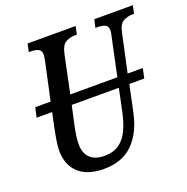

<svg xmlns="http://www.w3.org/2000/svg" viewBox="-129 -835 941 965"><g transform="rotate(-20 341.5 -352.0)"><path d="M267 10Q179 10 132 -33Q85 -76 85 -154Q85 -173 89.5 -203Q94 -233 98 -252L118 -348H35L47 -400H129L172 -599Q177 -624 177 -634Q177 -657 161 -664Q145 -671 121 -671H111L120 -714H377L368 -671H357Q330 -671 308 -658.5Q286 -646 276 -600L234 -400H486L529 -603Q534 -622 534 -634Q534 -657 518 -664Q502 -671 477 -671H467L477 -714H683L674 -671H664Q638 -671 615.5 -658.5Q593 -646 584 -600L541 -400H622L611 -348H531L501 -206Q480 -105 422.5 -47.5Q365 10 267 10ZM188 -151Q188 -102 214.5 -76.5Q241 -51 290 -51Q340 -51 371 -73.5Q402 -96 420 -135Q438 -174 449 -224L475 -348H223L201 -248Q195 -219 191.5 -195Q188 -171 188 -151Z"/></g></svg>

Font: Noto Serif ExtraCondensed Medium
Style: Italic
Weight: 500
Width: 2
Italic angle: -12°
Designer: Monotype Design Team
Foundry: Monotype Imaging Inc.
Version: Version 2.013; ttfautohint (v1.8.4.7-5d5b)